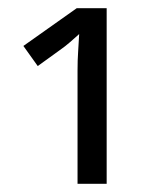

<svg xmlns="http://www.w3.org/2000/svg" viewBox="-20 -864 390 468"><path d="M240 -844V-416H169V-692Q169 -718 170.5 -739Q172 -760 173 -781Q163 -772 151 -761.5Q139 -751 126 -742L72 -703L37 -752L167 -844Z"/></svg>

Font: Noto Sans
Style: Regular
Weight: 400
Designer: Monotype Design Team
Foundry: Monotype Imaging Inc.
Version: Version 1.902